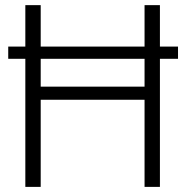

<svg xmlns="http://www.w3.org/2000/svg" viewBox="-20 -731 729 751"><path d="M139.2 -710.9V-548.8H545.4V-710.9H605.5V-548.8H676.3V-501H605.5V0H545.4V-340.8H139.2V0H79.1V-501H12.2V-548.8H79.1V-710.9ZM139.2 -392.1H545.4V-501H139.2Z"/></svg>

Font: Vazirmatn FD ExtraLight
Style: Regular
Weight: 200
Designer: Saber Rastikerdar
Foundry: Saber Rastikerdar
Version: Version 33.003